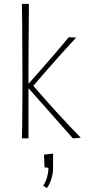

<svg xmlns="http://www.w3.org/2000/svg" viewBox="-20 -714 457 991"><path d="M356 0Q298 -66 238 -133.5Q178 -201 117 -270Q162 -321 199.5 -363.5Q237 -406 270.5 -445Q304 -484 335 -522L373 -520Q336 -480 299 -439Q262 -398 225.5 -356Q189 -314 152 -271Q210 -204 267 -141Q324 -78 397 -3ZM93 0Q93 0 93.5 -15.5Q94 -31 94.5 -58.5Q95 -86 95 -122Q95 -158 95.5 -200Q96 -242 96 -285Q96 -329 95.5 -383Q95 -437 95 -491.5Q95 -546 94.5 -592Q94 -638 93.5 -666Q93 -694 93 -694H129Q129 -694 129 -666Q129 -638 128.5 -591.5Q128 -545 127.5 -490.5Q127 -436 127 -381.5Q127 -327 127 -284Q127 -241 127 -199.5Q127 -158 127 -122Q127 -86 127 -58.5Q127 -31 127 -15.5Q127 0 127 0ZM222 257 203 244Q217 224 223.5 199Q230 174 230 152L210 150L207 84L254 79Q254 97 254 115.5Q254 134 254 152Q254 172 250 191Q246 210 239 226.5Q232 243 222 257Z"/></svg>

Font: Truculenta Thin
Style: Regular
Weight: 250
Version: Version 1.002